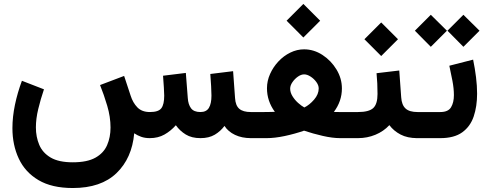

<svg xmlns="http://www.w3.org/2000/svg" viewBox="-20 -695 2462 966"><path d="M346.2 121.6Q418.5 121.6 460 98.4Q501.5 75.2 518.8 35.4Q536.1 -4.4 536.1 -53.2Q536.1 -106.9 519.5 -162.8Q502.9 -218.8 483.4 -267.1L604.5 -313L637.2 -213.9Q648.4 -178.2 671.1 -154.8Q693.8 -131.3 734.4 -131.3Q777.3 -131.3 791.7 -150.4Q806.2 -169.4 806.2 -213.9Q806.2 -224.6 804.4 -255.4Q802.7 -286.1 800.3 -314L915 -328.1L924.8 -201.7Q926.8 -169.9 940.9 -150.6Q955.1 -131.3 988.3 -131.3Q1018.6 -131.3 1031.2 -152.6Q1043.9 -173.8 1043.9 -213.9Q1043.9 -231.4 1042.2 -262Q1040.5 -292.5 1038.1 -322.8L1152.8 -336.9L1162.6 -201.7Q1165 -163.6 1184.1 -147.5Q1203.1 -131.3 1241.7 -131.3H1256.3V0H1242.7Q1196.8 0 1162.4 -16.4Q1127.9 -32.7 1109.4 -61.5Q1089.8 -34.7 1060.5 -17.3Q1031.2 0 988.8 0Q944.3 0 914.6 -18.3Q884.8 -36.6 864.7 -64.9Q839.4 -36.1 807.4 -18.1Q775.4 0 733.4 0Q709.5 0 690.2 -6.8Q670.9 -13.7 655.3 -24.4Q644 101.1 566.2 176Q488.3 251 346.2 251Q240.7 251 173.6 211.2Q106.4 171.4 74.5 103Q42.5 34.7 42.5 -50.3Q42.5 -106.9 55.2 -167.7Q67.9 -228.5 90.3 -288.6L201.2 -245.6Q184.1 -195.3 172.4 -146.5Q160.6 -97.7 160.6 -54.2Q160.6 -6.3 177.5 33.7Q194.3 73.7 234.9 97.7Q275.4 121.6 346.2 121.6Z M1506.3 -675.3 1590.8 -590.8 1506.3 -506.3 1421.9 -590.8ZM1700.2 -250Q1700.2 -185.5 1659.7 -131.8Q1673.8 -131.3 1685.5 -131.3Q1697.3 -131.3 1707 -131.3H1753.9V0H1691.4Q1653.3 0 1604 -11.2Q1554.7 -22.5 1509.8 -37.6Q1463.4 -21.5 1412.8 -10.7Q1362.3 0 1321.8 0H1236.8V-131.3H1308.6Q1321.3 -131.3 1333.3 -131.6Q1345.2 -131.8 1362.8 -132.3Q1323.2 -186.5 1323.2 -251Q1323.2 -288.1 1338.9 -323Q1354.5 -357.9 1380.9 -386Q1407.2 -414.1 1440.7 -430.4Q1474.1 -446.8 1509.8 -446.8Q1559.1 -446.8 1602.5 -418.5Q1646 -390.1 1673.1 -345.2Q1700.2 -300.3 1700.2 -250ZM1510.3 -320.8Q1495.1 -320.8 1479 -309.6Q1462.9 -298.3 1451.4 -281.7Q1439.9 -265.1 1439.9 -249Q1439.9 -230 1451.4 -211.2Q1462.9 -192.4 1479.5 -177.5Q1496.1 -162.6 1511.2 -154.3Q1537.1 -167 1560.3 -193.8Q1583.5 -220.7 1583.5 -250Q1583.5 -266.1 1571.5 -282.5Q1559.6 -298.8 1542.5 -309.8Q1525.4 -320.8 1510.3 -320.8Z M1874.5 -326.7 1988.8 -340.3 1998.5 -205.6Q2001 -167 2020.3 -149.2Q2039.6 -131.3 2080.6 -131.3H2090.8V0H2079.6Q2029.8 0 1995.4 -18.1Q1960.9 -36.1 1939 -65.4Q1910.2 -34.2 1868.9 -17.1Q1827.6 0 1781.2 0H1734.4V-131.3H1781.2Q1836.4 -131.3 1857.9 -151.4Q1879.4 -171.4 1879.4 -222.2Q1879.4 -249.5 1878.2 -275.4Q1877 -301.3 1874.5 -326.7ZM1897.9 -582 1982.4 -497.6 1897.9 -413.1 1813.5 -497.6Z M2311.5 -620.6 2392.6 -540.5 2311.5 -459.5 2231.4 -540.5ZM2147.5 -620.6 2228.5 -540.5 2147.5 -459.5 2067.4 -540.5ZM2195.3 0H2071.3V-131.3H2195.3Q2234.9 -131.3 2249.3 -155.3Q2263.7 -179.2 2263.7 -216.3Q2263.7 -249.5 2256.3 -288.3Q2249 -327.1 2240.7 -364.3L2360.4 -395Q2369.6 -350.6 2375 -306.9Q2380.4 -263.2 2380.4 -223.6Q2380.4 -159.7 2363.3 -109.1Q2346.2 -58.6 2305.7 -29.3Q2265.1 0 2195.3 0Z"/></svg>

Font: Vazirmatn UI
Style: Bold
Weight: 700
Designer: Saber Rastikerdar
Foundry: Saber Rastikerdar
Version: Version 33.003